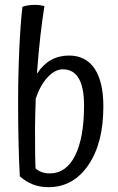

<svg xmlns="http://www.w3.org/2000/svg" viewBox="-20 -741 488 795"><path d="M408 -300Q408 -148 345.5 -57Q283 34 181 34Q146 34 117 23Q88 12 62 -11Q59 -66 57 -142Q55 -218 55 -319Q55 -429 60 -538.5Q65 -648 73 -713Q84 -717 97.5 -719Q111 -721 128 -721Q136 -721 143 -720Q150 -719 164 -716Q155 -661 147 -590.5Q139 -520 133 -436Q158 -474 191 -492.5Q224 -511 266 -511Q335 -511 371.5 -457Q408 -403 408 -300ZM127 -44Q139 -33 154 -28Q169 -23 186 -23Q254 -23 291 -97Q328 -171 328 -304Q328 -379 306 -416.5Q284 -454 240 -454Q208 -454 177.5 -421.5Q147 -389 128 -333Q127 -301 126 -270Q125 -239 125 -210Q125 -130 125.5 -99Q126 -68 127 -44Z"/></svg>

Font: Atma
Style: Regular
Weight: 400
Designer: Gregori Vincens, Jeremie Hornus, Riccardo Olocco, Yoann Minet.
Foundry: black foundry
Version: Version 1.102;PS 1.100;hotconv 1.0.86;makeotf.lib2.5.63406